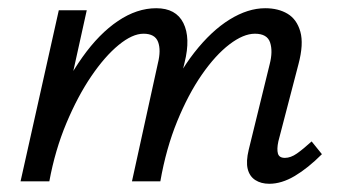

<svg xmlns="http://www.w3.org/2000/svg" viewBox="-20 -441 829 467"><path d="M635 6Q615 6 601 -3Q587 -12 582.5 -30Q578 -48 585 -77L636 -285Q644 -316 637 -337.5Q630 -359 600 -359Q572 -359 538 -333Q504 -307 471 -259.5Q438 -212 411 -146Q384 -80 370 0H320Q343 -102 377 -181Q411 -260 452.5 -313Q494 -366 538.5 -393.5Q583 -421 625 -421Q657 -421 679.5 -407.5Q702 -394 710.5 -364Q719 -334 706 -285L657 -97Q653 -78 656 -67.5Q659 -57 673 -57Q687 -57 702 -67.5Q717 -78 738 -97L763 -66Q729 -32 697 -13Q665 6 635 6ZM30 0 123 -416H191L99 0ZM55 0Q75 -92 107.5 -168.5Q140 -245 180.5 -302Q221 -359 267 -390Q313 -421 360 -421Q408 -421 426 -385Q444 -349 429 -289L359 0H301L364 -287Q372 -319 364.5 -339Q357 -359 329 -359Q302 -359 268.5 -331.5Q235 -304 202 -255.5Q169 -207 141.5 -141.5Q114 -76 100 0Z"/></svg>

Font: Ysabeau Infant Medium
Style: Italic
Weight: 500
Italic angle: -12°
Designer: Christian Thalmann (Catharsis Fonts)
Version: Version 2.001;gftools[0.9.30]; featfreeze: ss01,ss02,lnum